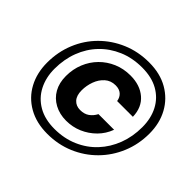

<svg xmlns="http://www.w3.org/2000/svg" viewBox="-166 -912 1121 1121"><g transform="rotate(45 394.5 -352.0)"><path d="M350 6Q259 6 192.5 -32Q126 -70 90.5 -136.5Q55 -203 55 -288Q55 -376 86.5 -453Q118 -530 175.5 -587.5Q233 -645 309.5 -677.5Q386 -710 476 -710Q567 -710 633 -672Q699 -634 735 -568Q771 -502 771 -417Q771 -329 739 -252Q707 -175 649.5 -117Q592 -59 515.5 -26.5Q439 6 350 6ZM373 -126Q319 -126 276.5 -149Q234 -172 211 -213Q188 -254 188 -310Q188 -367 208 -416Q228 -465 264 -501.5Q300 -538 348 -558.5Q396 -579 453 -579Q532 -579 581.5 -536.5Q631 -494 633 -418H503Q499 -445 481 -461Q463 -477 432 -477Q393 -477 366 -453Q339 -429 325.5 -392Q312 -355 312 -316Q312 -273 332.5 -250.5Q353 -228 387 -228Q421 -228 443.5 -244Q466 -260 480 -287H609Q591 -238 555 -202Q519 -166 472.5 -146Q426 -126 373 -126ZM359 -44Q438 -44 504 -72.5Q570 -101 617 -151.5Q664 -202 689.5 -269Q715 -336 715 -414Q715 -487 686 -542.5Q657 -598 602 -629Q547 -660 468 -660Q388 -660 322.5 -632Q257 -604 209.5 -554.5Q162 -505 136.5 -438Q111 -371 111 -292Q111 -221 140 -164.5Q169 -108 224.5 -76Q280 -44 359 -44Z"/></g></svg>

Font: DM Sans 17pt Black
Style: Italic
Weight: 900
Italic angle: -10°
Version: Version 4.004;gftools[0.9.30]